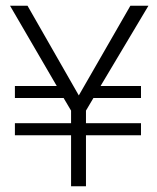

<svg xmlns="http://www.w3.org/2000/svg" viewBox="-20 -650 548 670"><path d="M472 -220V-178H280V0H228V-178H32V-220H228V-264L202 -308H32V-350H178L15 -630H76L255 -317L435 -630H498L331 -350H472V-308H306L280 -264V-220Z"/></svg>

Font: Ek Mukta ExtraLight
Style: Regular
Weight: 275
Designer: Girish Dalvi and Yashodeep Gholap
Foundry: Ek Type
Version: Version 2.538;PS 1.002;hotconv 16.6.51;makeotf.lib2.5.65220;